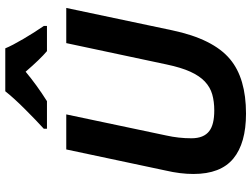

<svg xmlns="http://www.w3.org/2000/svg" viewBox="-134 -816 965 738"><g transform="rotate(-90 349.0 -447.5)"><path d="M280.8 15.1Q167 15.1 107.9 -33.7Q48.8 -82.5 48.8 -187Q48.8 -237.3 62 -293.9L143.1 -675.8H277.8L196.8 -292Q186 -243.7 186 -194.8Q186 -147 213.9 -126Q238.8 -106.9 293 -106.9Q327.1 -106.9 354.7 -114.7Q382.3 -122.6 404.1 -143.1Q425.8 -163.6 441.9 -199Q458 -234.4 469.7 -290L551.8 -675.8H687L601.1 -269Q567.9 -111.3 490.2 -46.4Q417 15.1 280.8 15.1ZM617.7 -750H521Q490.2 -775.9 441.9 -832Q390.6 -789.1 328.6 -750H222.7V-762.2Q253.4 -790 297.4 -834Q341.3 -877.9 366.7 -910.2H531.7Q542.5 -883.8 567.9 -840.6Q593.3 -797.4 617.7 -762.2Z"/></g></svg>

Font: Cadman
Style: Bold Italic
Weight: 700
Italic angle: -12°
Designer: Paul James MIller
Foundry: High-Logic / Made with FontCreator
Version: Version 2.114;March 28, 2021;FontCreator 13.0.0.2683 64-bit